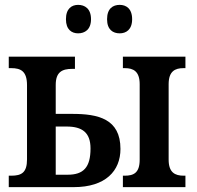

<svg xmlns="http://www.w3.org/2000/svg" viewBox="-20 -769 808 789"><path d="M472 -632C498 -632 523 -647 523 -690C523 -734 498 -749 472 -749C444 -749 420 -734 420 -690C420 -647 444 -632 472 -632ZM301 -632C328 -632 354 -647 354 -690C354 -734 328 -749 301 -749C275 -749 251 -734 251 -690C251 -647 275 -632 301 -632ZM16 0H283C414 0 475 -67 475 -157C475 -281 383 -301 277 -301H209V-420C209 -473 235 -486 277 -486H288V-536H16V-489H26C66 -489 91 -476 91 -419V-114C91 -60 69 -47 26 -47H16ZM485 0H742V-47H735C699 -47 673 -60 673 -113V-423C673 -476 699 -489 734 -489H742V-536H485V-489H493C528 -489 554 -476 554 -423V-113C554 -58 529 -47 492 -47H485ZM209 -51V-249H254C317 -249 352 -225 352 -159C352 -81 323 -51 258 -51Z"/></svg>

Font: Noto Serif Condensed Semi
Style: Regular
Weight: 600
Width: 3
Designer: Monotype Design Team
Foundry: Monotype Imaging Inc.
Version: Version 1.002